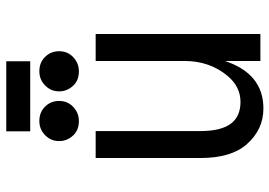

<svg xmlns="http://www.w3.org/2000/svg" viewBox="-146 -723 878 626"><g transform="rotate(-90 293.0 -410.0)"><path d="M211.4 -591.8Q182.6 -591.8 165.5 -609.4Q146 -629.4 146 -656.2Q146 -683.1 165.5 -702.1Q184.6 -720.7 211.4 -720.7Q239.3 -720.7 257.3 -703.1Q276.9 -684.1 276.9 -656.2Q276.9 -628.4 257.3 -610.1Q237.8 -591.8 211.4 -591.8ZM373.5 -591.8Q344.7 -591.8 327.6 -609.4Q308.1 -629.4 308.1 -656.2Q308.1 -683.1 327.6 -702.1Q346.7 -720.7 373.5 -720.7Q401.4 -720.7 419.4 -703.1Q439 -684.1 439 -656.2Q439 -628.4 419.4 -610.1Q399.9 -591.8 373.5 -591.8ZM406.2 -828.6V-750.5H177.7V-828.6ZM495.1 0H407.2V-115.7Q365.7 9.8 252.4 9.8Q183.1 9.8 135.3 -44.9Q90.8 -95.7 90.8 -195.8V-537.1H178.7V-195.8Q178.7 -127 203.6 -95.2Q227.1 -64.9 273.9 -64.9Q323.2 -64.9 358.4 -106.9Q407.2 -165 407.2 -248V-537.1H495.1Z"/></g></svg>

Font: Consola Mono
Style: Book
Weight: 400
Monospace: yes
Version: Version 2.001